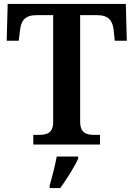

<svg xmlns="http://www.w3.org/2000/svg" viewBox="-20 -734 678 975"><path d="M149 0H488V-49H462C420 -49 387 -57 387 -117V-657H474C534 -657 552 -626 557 -582L563 -527H624L619 -714H19L14 -527H75L82 -582C87 -626 105 -657 164 -657H250V-115C250 -57 217 -49 175 -49H149ZM232 208V221H286C317 178 359 113 377 71V61H268C260 106 244 167 232 208Z"/></svg>

Font: Noto Serif Georgian SemiBold
Style: Regular
Weight: 600
Designer: Monotype Design Team, Akaki Razmadze
Foundry: Google LLC
Version: Version 2.003